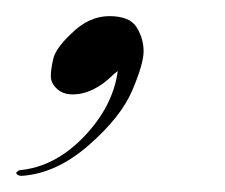

<svg xmlns="http://www.w3.org/2000/svg" viewBox="-30 -110 279 238"><path d="M-3 108Q-9 108 -10 104Q-8 102 -6 101Q38 97 74 59.5Q110 22 116 -22L111 -18Q86 7 60 7Q48 7 40.5 0Q33 -7 33 -15.5Q33 -24 36 -37Q39 -50 58 -68Q80 -90 105.5 -90Q131 -90 139.5 -76Q148 -62 148 -46.5Q148 -31 134 2Q120 35 80 70Q40 105 -3 108Z"/></svg>

Font: Arizonia
Style: Regular
Weight: 400
Designer: Robert E. Leuschke
Foundry: Robert E. Leuschke
Version: Version 1.003